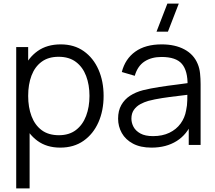

<svg xmlns="http://www.w3.org/2000/svg" viewBox="-20 -800 1188 1060"><path d="M312.5 15Q238 15 186.5 -22.8Q135 -60.5 108.5 -125.2Q82 -190 82 -270.5Q82 -352.5 108.8 -416.8Q135.5 -481 187.5 -518Q239.5 -555 315.5 -555Q389.5 -555 442.5 -517.5Q495.5 -480 523.8 -415.5Q552 -351 552 -270.5Q552 -189.5 523.5 -125Q495 -60.5 441.5 -22.8Q388 15 312.5 15ZM69.5 240V-540H135.5V-133.5H143.5V240ZM305 -53.5Q361.5 -53.5 399 -82Q436.5 -110.5 455.2 -159.8Q474 -209 474 -270.5Q474 -331.5 455.5 -380.5Q437 -429.5 399.2 -458Q361.5 -486.5 303.5 -486.5Q247 -486.5 209.8 -459Q172.5 -431.5 154 -382.8Q135.5 -334 135.5 -270.5Q135.5 -208 154 -158.8Q172.5 -109.5 210 -81.5Q247.5 -53.5 305 -53.5Z M907 -625H844L904 -780H967ZM816.5 15Q755.5 15 714.2 -7Q673 -29 652.5 -65.5Q632 -102 632 -145Q632 -189 649.8 -220.2Q667.5 -251.5 698.2 -271.5Q729 -291.5 769.5 -302Q810.5 -312 860.2 -319.8Q910 -327.5 957.8 -333.2Q1005.5 -339 1041.5 -344.5L1015.5 -328.5Q1017 -408.5 984.5 -447Q952 -485.5 871.5 -485.5Q816 -485.5 777.8 -460.5Q739.5 -435.5 724 -381.5L652.5 -402.5Q671 -475 727 -515Q783 -555 872.5 -555Q946.5 -555 998.2 -527.2Q1050 -499.5 1071.5 -447Q1081.5 -423.5 1084.5 -394.5Q1087.5 -365.5 1087.5 -335.5V0H1022V-135.5L1041 -127.5Q1013.5 -58 955.5 -21.5Q897.5 15 816.5 15ZM825 -48.5Q876.5 -48.5 915 -67Q953.5 -85.5 977 -117.8Q1000.5 -150 1007.5 -190.5Q1013.5 -216.5 1014 -247.8Q1014.5 -279 1014.5 -294.5L1042.5 -280Q1005 -275 961.2 -270Q917.5 -265 875.2 -258.5Q833 -252 799 -243Q776 -236.5 754.5 -224.8Q733 -213 719.2 -193.5Q705.5 -174 705.5 -145Q705.5 -121.5 717.2 -99.5Q729 -77.5 755.2 -63Q781.5 -48.5 825 -48.5Z"/></svg>

Font: Manrope ExtraLight
Style: Regular
Weight: 400
Version: Version 4.504